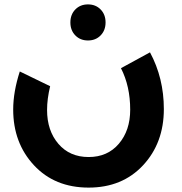

<svg xmlns="http://www.w3.org/2000/svg" viewBox="-20 -645 829 873"><path d="M437.5 -484Q415 -461 380 -461Q345 -461 322.5 -484Q300 -507 300 -543Q300 -579 322.5 -602Q345 -625 380 -625Q415 -625 437.5 -602Q460 -579 460 -543Q460 -507 437.5 -484ZM383 208Q229 208 134.5 106.5Q40 5 40 -147Q40 -227 70 -320L208 -253Q194 -195 194 -145Q194 -51 245.5 9Q297 69 383 69Q469 69 520.5 8.5Q572 -52 572 -146Q572 -253 530 -335L662 -407Q725 -290 725 -149Q725 5 630.5 106.5Q536 208 383 208Z"/></svg>

Font: Montserrat-Arabic SemiBold
Style: Regular
Weight: 600
Designer: Mohamed Gaber
Foundry: Kief Type Foundry
Version: Version 5.008;PS 005.008;hotconv 1.0.88;makeotf.lib2.5.64775